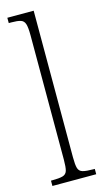

<svg xmlns="http://www.w3.org/2000/svg" viewBox="-119 -799 452 838"><g transform="rotate(-15 107.0 -380.0)"><path d="M8 0V-24H12Q45 -24 61 -28.5Q77 -33 81.5 -48.5Q86 -64 86 -98V-660Q86 -695 81 -711Q76 -727 61.5 -731.5Q47 -736 20 -736H8V-760H127V-98Q127 -64 131.5 -48.5Q136 -33 152 -28.5Q168 -24 201 -24H206V0Z"/></g></svg>

Font: Noto Serif Hebrew ExtraCondensed ExtraLight
Style: Regular
Weight: 200
Width: 2
Designer: Monotype Design Team
Foundry: Monotype Imaging Inc.
Version: Version 2.004; ttfautohint (v1.8.4.7-5d5b)